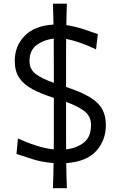

<svg xmlns="http://www.w3.org/2000/svg" viewBox="-20 -864 629 1029"><path d="M263.7 144.5Q265.1 109.4 265.9 75.9Q266.6 42.5 267.1 9.8Q205.6 5.4 154.5 -11Q103.5 -27.3 68.4 -39.1L76.2 -122.1Q124.5 -99.6 174.1 -83.7Q223.6 -67.9 268.1 -63.5Q268.6 -98.1 268.6 -132.6Q268.6 -167 268.6 -201.7V-339.4Q201.7 -360.8 154.8 -385.5Q107.9 -410.2 83.5 -446.3Q59.1 -482.4 59.1 -538.1Q59.1 -616.7 111.6 -671.4Q164.1 -726.1 266.6 -732.4Q266.1 -759.3 265.4 -787.4Q264.6 -815.4 263.7 -844.2H338.4Q337.4 -814.5 336.7 -785.9Q335.9 -757.3 335.4 -729.5Q381.3 -722.7 427 -707.8Q472.7 -692.9 504.4 -681.2L494.6 -599.6Q447.3 -622.1 406 -636Q364.7 -649.9 334.5 -655.3Q334 -615.7 334 -576.9Q334 -538.1 334 -498.5V-397.9Q414.6 -371.6 461.2 -343.3Q507.8 -314.9 527.6 -279.3Q547.4 -243.7 547.4 -193.8Q547.4 -112.8 496.3 -55.4Q445.3 2 335 10.3Q335.4 42.5 336.2 75.9Q336.9 109.4 338.4 144.5ZM138.2 -538.1Q138.2 -493.7 169.4 -469Q200.7 -444.3 268.6 -419.9V-498.5Q268.6 -538.6 268.3 -577.9Q268.1 -617.2 268.1 -657.2Q214.8 -650.9 176.5 -622.6Q138.2 -594.2 138.2 -538.1ZM334 -201.7Q334 -167 334 -132.6Q334 -98.1 334.5 -63.5Q392.6 -70.3 430.2 -100.6Q467.8 -130.9 467.8 -193.8Q467.8 -241.2 432.4 -268.3Q397 -295.4 334 -317.9Z"/></svg>

Font: Pinar-DS2-FD Regular
Style: Regular
Weight: 400
Designer: Amin Abedi
Version: Version 2.000